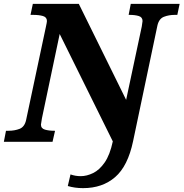

<svg xmlns="http://www.w3.org/2000/svg" viewBox="-44 -734 950 994"><path d="M386 240Q343 240 307 229L321 169Q346 178 374 178Q405 178 438 162Q471 146 498 107Q525 68 540 -2L265 -558L173 -121Q168 -94 168 -89Q168 -69 188.5 -63Q209 -57 236 -57H241L228 0H-24L-13 -57H0Q32 -57 57.5 -67Q83 -77 91 -112L193 -592Q196 -607 197.5 -614Q199 -621 199 -625Q199 -645 178.5 -651Q158 -657 127 -657H114L126 -714H364L609 -217L690 -597Q694 -621 694 -625Q694 -645 674.5 -651Q655 -657 626 -657H622L633 -714H886L874 -657H861Q830 -657 804.5 -647Q779 -637 771 -602L645 -3Q618 126 552 183Q486 240 386 240Z"/></svg>

Font: Noto Serif ExtraBold
Style: Italic
Weight: 800
Italic angle: -12°
Designer: Monotype Design Team
Foundry: Monotype Imaging Inc.
Version: Version 2.013